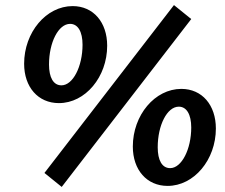

<svg xmlns="http://www.w3.org/2000/svg" viewBox="-20 -722 886 756"><path d="M212 -316C316 -316 402 -419 402 -542C402 -634 348 -698 266 -698C162 -698 75 -595 75 -471C75 -379 130 -316 212 -316ZM222 -386C190 -386 173 -417 173 -468C173 -555 210 -628 256 -628C287 -628 305 -597 305 -546C305 -460 267 -386 222 -386ZM223 14 733 -647 665 -702 155 -41ZM640 10C744 10 830 -93 830 -216C830 -308 776 -372 694 -372C590 -372 503 -269 503 -145C503 -53 558 10 640 10ZM650 -60C618 -60 601 -91 601 -142C601 -229 638 -302 684 -302C715 -302 733 -271 733 -220C733 -134 695 -60 650 -60Z"/></svg>

Font: Ronzino Medium
Style: Italic
Weight: 500
Italic angle: -7.99998°
Designer: Nunzio Mazzaferro
Foundry: Collletttivo
Version: Version 1.000;Glyphs 3.3 (3337)